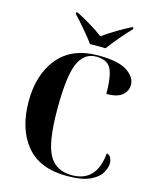

<svg xmlns="http://www.w3.org/2000/svg" viewBox="-136 -1028 922 1131"><g transform="rotate(15 325.0 -463.0)"><path d="M382 10Q474 10 523 -13.5Q572 -37 590 -69.5Q608 -102 608 -130Q608 -141 601.5 -158Q595 -175 575 -180Q559 -2 409 -2Q310 -2 268 -79.5Q226 -157 226 -358Q226 -559 260.5 -636.5Q295 -714 368 -714Q435 -714 458 -671Q481 -628 482 -517Q548 -517 578 -542.5Q608 -568 608 -606Q608 -653 554.5 -688.5Q501 -724 379 -724Q218 -724 134.5 -623Q51 -522 51 -357Q51 -190 133 -90Q215 10 382 10ZM313 -776H408Q433 -810 469.5 -853.5Q506 -897 535 -926V-936H525Q492 -919 445 -891.5Q398 -864 360 -836Q323 -864 276.5 -891.5Q230 -919 196 -936H186V-926Q214 -897 251 -853.5Q288 -810 313 -776Z"/></g></svg>

Font: Noto Serif Display SemiCondensed Extra
Style: Regular
Weight: 800
Width: 4
Designer: Monotype Design Team
Foundry: Monotype Imaging Inc.
Version: Version 1.900